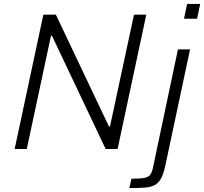

<svg xmlns="http://www.w3.org/2000/svg" viewBox="-20 -763 1045 983"><path d="M55 0 202 -688H266L538 -115H543L666 -688H729L582 0H521L246 -580H241L117 0ZM922 -667 938 -743H1005L989 -667ZM642 200 653 152Q697 152 718.5 148Q740 144 749 132Q758 120 763 96L891 -510H953L827 82Q818 125 805.5 149Q793 173 773 184Q753 195 721.5 197.5Q690 200 642 200Z"/></svg>

Font: Saira Light
Style: Italic
Weight: 300
Italic angle: -12°
Designer: Hector Gatti with collaboration of the Omnibus-Type team
Foundry: Omnibus-Type
Version: Version 1.100; ttfautohint (v1.8.3)